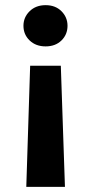

<svg xmlns="http://www.w3.org/2000/svg" viewBox="-20 -534 353 745"><path d="M97 -279H216L232 191H82ZM157 -514Q195 -514 218.5 -490.5Q242 -467 242 -434Q242 -400 218.5 -377Q195 -354 157 -354Q119 -354 95 -377Q71 -400 71 -434Q71 -467 95 -490.5Q119 -514 157 -514Z"/></svg>

Font: DM Sans 16pt ExtraBold
Style: Regular
Weight: 800
Version: Version 4.004;gftools[0.9.30]